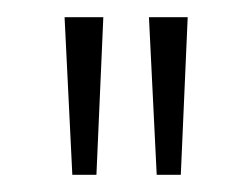

<svg xmlns="http://www.w3.org/2000/svg" viewBox="-20 -720 293 223"><path d="M55 -700H100L92 -517H64ZM153 -700H198L190 -517H162Z"/></svg>

Font: Albert Sans ExtraLight
Style: Regular
Weight: 250
Designer: Andreas Rasmussen
Foundry: a.Foundry
Version: Version 1.025